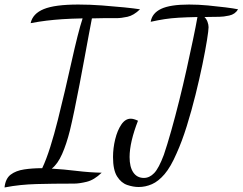

<svg xmlns="http://www.w3.org/2000/svg" viewBox="-51 -738 1069 846"><path d="M-31 88Q-27 49 -4 31.5Q19 14 55.5 8.5Q92 3 135 3Q153 -35 170.5 -90.5Q188 -146 204 -210Q220 -274 235.5 -340Q251 -406 264.5 -467Q278 -528 290.5 -577.5Q303 -627 313 -657Q262 -656 224.5 -653.5Q187 -651 154 -647Q121 -643 84 -636Q93 -678 142 -698Q191 -718 294 -718Q345 -718 398.5 -714Q452 -710 496.5 -705.5Q541 -701 566 -697Q538 -670 510.5 -664Q483 -658 462 -658Q431 -658 404 -658Q377 -658 354 -657Q349 -632 340.5 -586Q332 -540 321.5 -483Q311 -426 299.5 -366Q288 -306 277 -253Q266 -200 257 -163Q242 -103 222.5 -59Q203 -15 177 5Q229 8 286.5 15Q344 22 397 23Q364 55 331 63Q298 71 276 71Q227 71 186.5 71.5Q146 72 110 73Q74 74 39.5 77.5Q5 81 -31 88ZM560 86Q536 86 509.5 77Q483 68 465 39.5Q447 11 447 -46Q447 -85 456.5 -124Q466 -163 483.5 -189Q501 -215 525 -215Q538 -215 557 -206Q539 -160 529.5 -119.5Q520 -79 520 -46Q520 -2 536.5 22Q553 46 583 46Q608 46 628.5 24.5Q649 3 671 -56Q686 -100 703.5 -162Q721 -224 738.5 -294Q756 -364 771.5 -434Q787 -504 799.5 -563.5Q812 -623 819 -663Q771 -662 736.5 -660Q702 -658 673.5 -653.5Q645 -649 613 -642Q619 -680 659 -699Q699 -718 782 -718Q823 -718 865 -714Q907 -710 943 -705.5Q979 -701 998 -697Q985 -675 959 -669.5Q933 -664 916 -664Q898 -664 880.5 -663.5Q863 -663 850 -663Q859 -654 863.5 -641.5Q868 -629 868 -618Q868 -605 861 -561Q854 -517 841 -454Q828 -391 810.5 -320.5Q793 -250 772 -182.5Q751 -115 727 -62Q701 -2 674 29.5Q647 61 618.5 73.5Q590 86 560 86Z"/></svg>

Font: Dancing Script Medium
Style: Regular
Weight: 500
Designer: Pablo Impallari
Foundry: Pablo Impallari
Version: Version 2.000